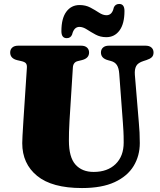

<svg xmlns="http://www.w3.org/2000/svg" viewBox="-20 -931 808 971"><path d="M601.5 -310 583 -558.5Q581 -586.5 571.2 -601.8Q561.5 -617 541 -622.5L526.5 -626.5Q490.5 -636 490.5 -665.5Q490.5 -681 501 -690.5Q511.5 -700 530.5 -700H716Q735.5 -700 746 -690.5Q756.5 -681 756.5 -665.5Q756.5 -650 747.5 -641.5Q738.5 -633 720 -627L706 -622.5Q677.5 -613.5 668.8 -597Q660 -580.5 662 -553L682 -312.5Q687 -262 687 -207.5Q687 -143 655.8 -91.5Q624.5 -40 560 -10Q495.5 20 394.5 20Q243 20 167.8 -41.5Q92.5 -103 92.5 -207Q92.5 -220 93.8 -243.8Q95 -267.5 98.5 -322.5L116 -588.5Q117 -603 111.2 -610.5Q105.5 -618 87.5 -622L68 -626.5Q31.5 -635 31.5 -665.5Q31.5 -681 42 -690.5Q52.5 -700 72 -700H390Q409.5 -700 420 -690.5Q430.5 -681 430.5 -665.5Q430.5 -636 394 -627L373.5 -622Q350 -616.5 348.5 -589L331.5 -319.5Q329.5 -289 329 -263.2Q328.5 -237.5 328.5 -220Q328.5 -135.5 361.8 -98.5Q395 -61.5 453.5 -61.5Q523.5 -61.5 564.5 -101.2Q605.5 -141 605.5 -210Q605.5 -245.5 604.2 -267.8Q603 -290 601.5 -310ZM517.5 -743Q487.5 -743 463.5 -756Q439.5 -769 419.5 -782Q399.5 -795 381.5 -795Q354 -795 344.5 -756Q337 -738 317.5 -738Q290.5 -738 290.5 -773.5Q290.5 -838 315.5 -871.8Q340.5 -905.5 382.5 -905.5Q413 -905.5 437 -892.8Q461 -880 480.8 -867Q500.5 -854 518.5 -854Q547.5 -854 555.5 -893Q563 -911 583 -911Q609.5 -911 609.5 -875.5Q609.5 -811 584.5 -777Q559.5 -743 517.5 -743Z"/></svg>

Font: Fraunces 9pt S000 Black
Style: Regular
Weight: 900
Version: Version 1.000; ttfautohint (v1.8.3)